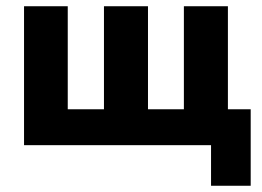

<svg xmlns="http://www.w3.org/2000/svg" viewBox="-20 -465 838 615"><path d="M656 130V0H57V-445H197V-115H313V-445H454V-115H569V-445H710V-115H783V130Z"/></svg>

Font: Nunito Sans 12pt ExtraLight
Style: Weight 830 Width 84 Optical size 12.0 YTLC 445
Weight: 830
Width: 4
Designer: Vernon Adams
Foundry: Vernon Adams
Version: Version 3.101;gftools[0.9.27]